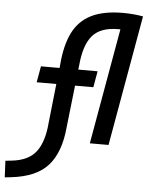

<svg xmlns="http://www.w3.org/2000/svg" viewBox="-156 -792 821 1073"><g transform="rotate(5 255.0 -255.5)"><path d="M-88.4 231 -92.8 138.2 -57.1 134.3Q36.6 124 78.9 68.1Q121.1 12.2 129.4 -93.8L153.3 -314H43L59.1 -404.8H163.6L165.5 -424.8Q174.3 -533.7 209.2 -603.8Q244.1 -673.8 312.7 -708Q381.3 -742.2 490.2 -742.2Q549.3 -742.2 603 -732.4L473.6 0H368.7L483.4 -649.4Q477.5 -649.4 471.2 -649.4Q371.6 -649.4 326.4 -595.9Q281.2 -542.5 271.5 -429.7L268.6 -404.8H377L360.8 -314H258.3L231.9 -79.1Q219.7 61 154.5 136Q89.4 210.9 -53.7 227.1Z"/></g></svg>

Font: Cascadia Mono PL
Style: Italic
Weight: 400
Italic angle: -10°
Monospace: yes
Designer: Aaron Bell
Foundry: Saja Typeworks
Version: Version 2404.023; ttfautohint (v1.8.4)